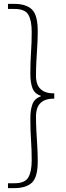

<svg xmlns="http://www.w3.org/2000/svg" viewBox="-20 -800 339 987"><path d="M21 167V142H55Q108 142 125.5 112Q143 82 143 24Q143 -30 139.5 -80Q136 -130 136 -191Q136 -236 147 -265Q158 -294 189 -304V-308Q158 -318 147 -346.5Q136 -375 136 -421Q136 -482 139.5 -531.5Q143 -581 143 -636Q143 -695 125.5 -724.5Q108 -754 55 -754H21V-780H54Q114 -780 144 -751.5Q174 -723 174 -640Q174 -600 171.5 -561.5Q169 -523 167 -485.5Q165 -448 165 -408Q165 -386 172.5 -366Q180 -346 200.5 -333Q221 -320 259 -320V-293Q221 -293 200.5 -280Q180 -267 172.5 -246.5Q165 -226 165 -202Q165 -164 167 -126.5Q169 -89 171.5 -50.5Q174 -12 174 29Q174 111 144 139Q114 167 54 167Z"/></svg>

Font: Noto Sans TC Thin
Style: Regular
Weight: 100
Designer: Ryoko NISHIZUKA 西塚涼子 (kana, bopomofo & ideographs); Paul D. Hunt (Latin, Greek & Cyrillic); Sandoll Communications 산돌커뮤니
Foundry: Adobe
Version: Version 2.004-H2;hotconv 1.0.118;makeotfexe 2.5.65603